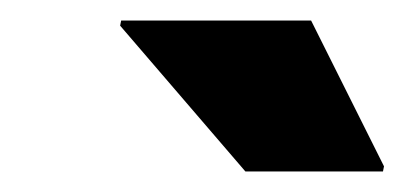

<svg xmlns="http://www.w3.org/2000/svg" viewBox="-20 -738 394 187"><path d="M219 -571 97 -713 98 -718H283L354 -576L353 -571Z"/></svg>

Font: Saira SemiExpanded ExtraBold
Style: Italic
Weight: 800
Width: 6
Italic angle: -12°
Designer: Hector Gatti with collaboration of the Omnibus-Type team
Foundry: Omnibus-Type
Version: Version 1.101